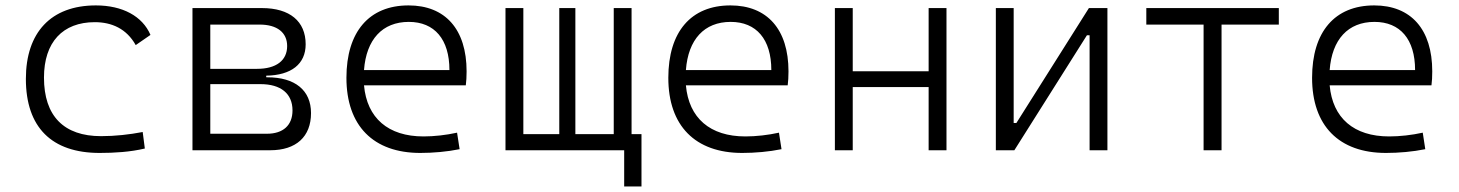

<svg xmlns="http://www.w3.org/2000/svg" viewBox="-20 -547 5313 699"><path d="M342.8 9.8C396.5 9.8 454.1 6.3 507.3 -6.3L499.5 -66.4C450.7 -57.1 399.4 -51.3 348.1 -51.3C212.4 -51.3 140.1 -124.5 140.1 -264.6C140.1 -393.6 208.5 -466.3 325.2 -466.3C386.7 -466.3 440.9 -442.4 474.1 -382.8L527.8 -419.9C498.5 -488.3 425.8 -527.3 329.1 -527.3C165.5 -527.3 74.2 -428.7 74.2 -259.8C74.2 -83.5 168 9.8 342.8 9.8Z M680.7 0H963.9C1058.1 0 1112.3 -49.3 1112.3 -135.3C1112.3 -218.3 1054.2 -265.6 953.1 -265.6H949.2V-271.5C1040.5 -272.9 1092.8 -314 1092.8 -385.7C1092.8 -469.7 1034.7 -517.6 933.6 -517.6H680.7ZM745.6 -60.1V-240.7H928.7C1002.4 -240.7 1044.9 -206.1 1044.9 -145C1044.9 -90.8 1010.7 -60.1 951.7 -60.1ZM745.6 -296.4V-457.5H925.3C988.8 -457.5 1025.4 -428.7 1025.4 -379.4C1025.4 -326.7 985.4 -296.4 916 -296.4Z M1510.3 9.8C1556.6 9.8 1607.9 5.4 1653.3 -3.9L1644 -64C1604.5 -55.2 1560.5 -50.3 1522 -50.3C1393.1 -50.3 1315.9 -117.2 1305.2 -236.3H1675.8C1677.7 -250 1678.7 -268.1 1678.7 -287.1C1678.7 -440.4 1601.1 -527.3 1467.3 -527.3C1323.7 -527.3 1241.2 -431.2 1241.2 -263.7C1241.2 -89.4 1338.9 9.8 1510.3 9.8ZM1305.2 -292C1313.5 -403.3 1372.1 -467.3 1468.3 -467.3C1562 -467.3 1616.2 -403.8 1616.2 -292Z M1820.3 0H2252.4V131.8H2315.4V-58.6H2279.3V-517.6H2214.4V-58.6H2074.7V-517.6H2016.1V-58.6H1885.3V-517.6H1820.3Z M2682.1 9.8C2728.5 9.8 2779.8 5.4 2825.2 -3.9L2815.9 -64C2776.4 -55.2 2732.4 -50.3 2693.8 -50.3C2564.9 -50.3 2487.8 -117.2 2477.1 -236.3H2847.7C2849.6 -250 2850.6 -268.1 2850.6 -287.1C2850.6 -440.4 2772.9 -527.3 2639.2 -527.3C2495.6 -527.3 2413.1 -431.2 2413.1 -263.7C2413.1 -89.4 2510.7 9.8 2682.1 9.8ZM2477.1 -292C2485.4 -403.3 2543.9 -467.3 2640.1 -467.3C2733.9 -467.3 2788.1 -403.8 2788.1 -292Z M3360.8 0H3425.8V-517.6H3360.8V-287.6H3084.5V-517.6H3019.5V0H3084.5V-230H3360.8Z M3605.5 0H3672.9L3937 -418.5H3946.8V0H4011.7V-517.6H3944.3L3680.2 -99.1H3670.4V-517.6H3605.5Z M4361.8 0H4427.2V-457.5H4635.7V-517.6H4153.3V-457.5H4361.8Z M5025.9 9.8C5072.3 9.8 5123.5 5.4 5168.9 -3.9L5159.7 -64C5120.1 -55.2 5076.2 -50.3 5037.6 -50.3C4908.7 -50.3 4831.5 -117.2 4820.8 -236.3H5191.4C5193.4 -250 5194.3 -268.1 5194.3 -287.1C5194.3 -440.4 5116.7 -527.3 4982.9 -527.3C4839.4 -527.3 4756.8 -431.2 4756.8 -263.7C4756.8 -89.4 4854.5 9.8 5025.9 9.8ZM4820.8 -292C4829.1 -403.3 4887.7 -467.3 4983.9 -467.3C5077.6 -467.3 5131.8 -403.8 5131.8 -292Z"/></svg>

Font: Cascadia Mono Light
Style: Regular
Weight: 300
Monospace: yes
Designer: Aaron Bell
Foundry: Saja Typeworks
Version: Version 2404.023